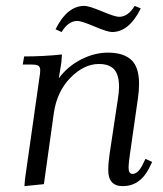

<svg xmlns="http://www.w3.org/2000/svg" viewBox="-20 -633 562 660"><path d="M58.1 -411.1 63 -439Q129.9 -439 192.9 -445.8L190.9 -418L182.1 -363.8Q212.4 -404.8 258.5 -428.5Q304.7 -452.1 351.1 -452.1Q403.8 -452.1 430.9 -427.5Q458 -402.8 458 -345.2Q458 -320.3 454.1 -294.9L426.8 -104Q421.9 -68.8 421.9 -58.1Q421.9 -35.2 435.1 -35.2Q454.1 -35.2 469.2 -64.9L480 -86.9L502.9 -76.2L492.2 -54.2Q460.9 6.8 401.9 6.8Q352.1 6.8 352.1 -47.9Q352.1 -71.8 356.9 -105L384.8 -290Q389.2 -315.4 389.2 -334Q389.2 -358.9 383.3 -375.5Q377.4 -392.1 366.5 -399.9Q355.5 -407.7 344.7 -410.4Q334 -413.1 319.8 -413.1Q269 -413.1 222.4 -366Q175.8 -318.8 165 -244.1L130.9 0L64 6.8L65.9 -17.1L115.2 -363.8Q118.2 -380.9 118.2 -391.1Q118.2 -402.8 111.8 -407Q105.5 -411.1 87.9 -411.1ZM170.9 -532.2Q210.9 -612.8 270 -612.8Q285.6 -612.8 330.6 -594Q375.5 -575.2 389.2 -575.2Q420.4 -575.2 442.9 -612.8L463.9 -604Q423.8 -522.9 365.2 -522.9Q349.6 -522.9 304.7 -542Q259.8 -561 246.1 -561Q214.4 -561 191.9 -522.9Z"/></svg>

Font: Dihjauti
Style: Italic
Weight: 400
Italic angle: -9°
Designer: T. Christopher White
Version: Version 3.0.0